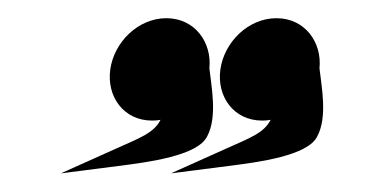

<svg xmlns="http://www.w3.org/2000/svg" viewBox="-20 -730 422 211"><path d="M328.8 -580.4C340 -601.7 333.4 -634.3 331.1 -655C334 -682.9 315.5 -710 283.8 -710C252.7 -710 226.4 -683.6 222.2 -653.8C218 -623.9 236.9 -597.5 268 -597.5C271.3 -597.5 273.5 -597.6 277.4 -598.3C270.1 -583.8 254.8 -578.5 228.1 -566.5L167.9 -539.5L231.1 -547.6C264.1 -551.8 318.6 -558.8 328.8 -580.4ZM207.8 -580.4C219 -601.7 212.4 -634.3 210.1 -655C213 -682.9 194.5 -710 162.8 -710C131.7 -710 105.4 -683.6 101.2 -653.8C97 -623.9 115.9 -597.5 147 -597.5C150.3 -597.5 152.5 -597.6 156.4 -598.3C149.1 -583.8 133.8 -578.5 107.1 -566.5L46.9 -539.5L110.1 -547.6C143.1 -551.8 197.6 -558.8 207.8 -580.4Z"/></svg>

Font: Hi.
Style: Black
Weight: 400
Designer: Mew Too, Robert Jablonski
Foundry: Cannot Into Space Fonts
Version: Version 1.996